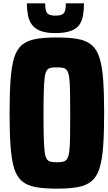

<svg xmlns="http://www.w3.org/2000/svg" viewBox="-20 -1023 640 1143"><path d="M318 100Q244 100 193.5 91Q143 82 111.5 56Q80 30 64.5 -20Q49 -70 43 -150.5Q37 -231 37 -350Q37 -469 43 -549.5Q49 -630 64.5 -680Q80 -730 111.5 -756Q143 -782 193.5 -791Q244 -800 318 -800Q392 -800 442.5 -791Q493 -782 524.5 -756Q556 -730 572 -680Q588 -630 594 -549.5Q600 -469 600 -350Q600 -231 594 -150.5Q588 -70 572 -20Q556 30 524.5 56Q493 82 442.5 91Q392 100 318 100ZM318 -57Q341 -57 356 -60.5Q371 -64 380 -78Q389 -92 392.5 -122Q396 -152 397 -205Q398 -258 398 -340Q398 -422 397 -475Q396 -528 392.5 -558Q389 -588 380 -602Q371 -616 356 -619Q341 -622 318 -622Q295 -622 280.5 -619Q266 -616 257.5 -602Q249 -588 245.5 -558Q242 -528 240.5 -475Q239 -422 239 -340Q239 -258 240.5 -205Q242 -152 245.5 -122Q249 -92 257.5 -78Q266 -64 280.5 -60.5Q295 -57 318 -57ZM310 -826Q255 -826 221.5 -839Q188 -852 170.5 -875.5Q153 -899 146.5 -932Q140 -965 140 -1003H249Q249 -977 253 -961Q257 -945 270 -937.5Q283 -930 310 -930Q338 -930 351 -937.5Q364 -945 368 -962Q372 -979 372 -1003H480Q480 -965 474.5 -932Q469 -899 452.5 -875.5Q436 -852 401 -839Q366 -826 310 -826Z"/></svg>

Font: Farlight84_Sys_V01
Style: Bold
Weight: 700
Designer: Monotype Design Team, Nadine Chahine and Nizar Qandah
Foundry: Monotype Imaging Inc.
Version: Version 2.004;October 31, 2024;FontCreator 14.0.0.2814 64-bi